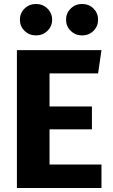

<svg xmlns="http://www.w3.org/2000/svg" viewBox="-20 -945 566 965"><path d="M473 -576H229V-410H442V-295H229V-118H490V0H65V-693H490ZM242 -846Q242 -813 218.5 -790Q195 -767 161 -767Q127 -767 103.5 -790Q80 -813 80 -846Q80 -879 103.5 -902Q127 -925 161 -925Q195 -925 218.5 -902Q242 -879 242 -846ZM473 -846Q473 -813 450 -790Q427 -767 392 -767Q359 -767 335.5 -790Q312 -813 312 -846Q312 -879 335.5 -902Q359 -925 392 -925Q427 -925 450 -902Q473 -879 473 -846Z"/></svg>

Font: Fira Sans BGR
Style: Bold
Weight: 700
Designer: bBox Type GmbH & Carrois Corporate GbR & Edenspiekermann AG
Foundry: bBox Type GmbH & Carrois Corporate GbR & Edenspiekermann AG
Version: Version 4.301